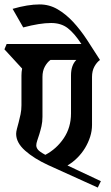

<svg xmlns="http://www.w3.org/2000/svg" viewBox="-43 -838 500 868"><path d="M54 -497Q54 -513 57 -528L-23 -615L-13 -639H325Q293 -688 263 -711Q233 -734 188 -734Q162 -734 131 -729Q100 -724 62 -714L14 -798Q83 -818 136 -818Q180 -818 217.5 -796Q255 -774 287.5 -739Q320 -704 350 -658.5Q380 -613 409 -567Q394 -556 383.5 -536.5Q373 -517 373 -490V-273Q373 -246 364.5 -219.5Q356 -193 341.5 -169Q327 -145 306.5 -124.5Q286 -104 262 -90L413 -19L399 10L174 -92Q111 -121 70.5 -157Q30 -193 30 -233Q30 -242 33.5 -255.5Q37 -269 41.5 -285.5Q46 -302 50 -321.5Q54 -341 54 -362ZM121 -181Q121 -171 128.5 -161.5Q136 -152 162 -138Q213 -165 245.5 -213.5Q278 -262 278 -325V-497Q278 -543 302 -567H185Q170 -556 159.5 -536.5Q149 -517 149 -490V-310Q149 -287 144.5 -267.5Q140 -248 135 -232Q130 -216 125.5 -203Q121 -190 121 -181Z"/></svg>

Font: Jaini
Style: Regular
Weight: 400
Designer: Girish Dalvi, Maithili Shingre
Foundry: Ek Type
Version: Version 1.001;PS 1.000;hotconv 16.6.51;makeotf.lib2.5.65220